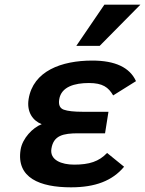

<svg xmlns="http://www.w3.org/2000/svg" viewBox="-20 -786 620 821"><path d="M297 -82C243.3 -82 192.1 -101.4 199.8 -150C208.7 -206.7 249.5 -216 315.2 -216H429.2L443.8 -308H334.8C296.8 -308 269.4 -311 252.7 -317C236 -323 229.5 -337.7 233.2 -361C241.8 -415.5 299.7 -431 360.3 -431C419 -431 443.6 -412.8 463.9 -378L561.5 -439C534.8 -497.7 472.5 -527 374.5 -527C242.6 -527 121.4 -482.3 102.3 -362C93.6 -306.6 120.6 -269.7 158.4 -255C120.2 -240.6 75.8 -194.6 68.1 -146C49 -25.3 150.6 15 283.6 15C387.2 15 460.4 -12.8 510.6 -73L437.9 -132C403.2 -95.2 361.5 -82 297 -82ZM406.4 -590 580.3 -766H426.3L306.4 -590Z"/></svg>

Font: Fog Sans
Style: It
Weight: 700
Foundry: Intel Corporation
Version: Version 1.00